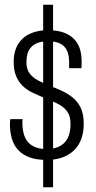

<svg xmlns="http://www.w3.org/2000/svg" viewBox="-20 -745 406 814"><path d="M163 49V-725H205V49ZM178 -67Q136 -67 106.5 -77.5Q77 -88 58 -108Q39 -128 30.5 -156.5Q22 -185 22 -220Q22 -225 22.5 -230.5Q23 -236 24 -240H76Q75 -235 75 -230Q75 -225 75 -219Q76 -183 87.5 -159.5Q99 -136 122 -124.5Q145 -113 178 -113Q211 -113 234 -125.5Q257 -138 268 -161.5Q279 -185 279 -219Q279 -255 263 -275Q247 -295 221 -307Q195 -319 167 -330Q142 -341 118.5 -352Q95 -363 77 -380Q59 -397 48.5 -422Q38 -447 38 -483Q38 -514 47.5 -539Q57 -564 76 -581.5Q95 -599 122.5 -608Q150 -617 184 -617Q223 -617 250 -607Q277 -597 294 -579.5Q311 -562 318.5 -538Q326 -514 326 -485Q326 -478 326 -470.5Q326 -463 325 -456H273V-483Q273 -511 264 -530.5Q255 -550 235.5 -560Q216 -570 183 -570Q158 -570 140.5 -563.5Q123 -557 112 -545Q101 -533 96.5 -517Q92 -501 92 -482Q92 -451 106 -433Q120 -415 142.5 -403.5Q165 -392 191 -381Q216 -372 241 -360.5Q266 -349 287.5 -332Q309 -315 322 -288.5Q335 -262 335 -221Q335 -182 323.5 -153Q312 -124 291 -105Q270 -86 241.5 -76.5Q213 -67 178 -67Z"/></svg>

Font: Archivo Condensed ExtraLight
Style: Regular
Weight: 250
Width: 3
Designer: Hector Gatti
Foundry: Omnibus-Type
Version: Version 2.001